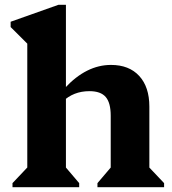

<svg xmlns="http://www.w3.org/2000/svg" viewBox="-20 -785 720 805"><path d="M388.6 0V-17.2L459.4 -100.4L444.2 -71.6V-299.8Q444.2 -354 423.2 -378.4Q402.2 -402.8 355.2 -402.8Q321.2 -402.8 293.1 -391.7Q265 -380.6 241.4 -358.2V-416.2H252.4Q342 -512.8 445.4 -512.8Q521.2 -512.8 563.7 -466.6Q606.2 -420.4 606.2 -338.2V-71.2L590.2 -99.4L668 -17.2V0ZM32.4 0V-17.2L110.4 -99.6L94.4 -71.6V-638.2L137.4 -559.2L24.6 -671.6V-693.8L225.4 -765H256.4V-71.2L241.4 -100.2L312 -17.2V0Z"/></svg>

Font: Platypi Light
Style: Regular
Weight: 300
Designer: David Sargent
Foundry: Bolt Cutter Type
Version: Version 1.200